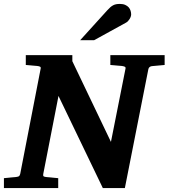

<svg xmlns="http://www.w3.org/2000/svg" viewBox="-34 -949 851 969"><path d="M731.9 -615.2Q717.8 -612.8 714.8 -600.1L596.2 0H484.9L261.2 -464.8L184.1 -69.8Q182.6 -61 187 -58.6Q191.4 -56.2 202.1 -55.2Q210.9 -54.7 220.2 -53.7Q228.5 -52.7 238.5 -51.8Q248.5 -50.8 259.8 -49.8V0H-14.2V-49.8Q-3.4 -50.8 6.6 -51.8Q16.6 -52.7 24.9 -53.7Q34.2 -54.7 43 -55.2Q53.7 -56.2 59.6 -58.6Q65.4 -61 67.9 -70.8L170.9 -601.1Q173.3 -609.9 168 -612.5Q162.6 -615.2 152.8 -616.2Q144 -616.7 134.8 -617.7Q126.5 -618.7 116.5 -619.4Q106.4 -620.1 96.2 -621.1V-670.9H331.1V-640.1L525.9 -232.9L599.1 -601.1Q601.6 -609.9 595.2 -612.5Q588.9 -615.2 580.1 -616.2Q570.8 -616.7 561.5 -617.7Q553.2 -618.7 543 -619.4Q532.7 -620.1 522.9 -621.1V-670.9H796.9V-621.1ZM627.9 -876.5Q627.9 -871.6 626 -865.5Q624 -859.4 620.4 -853.5Q616.7 -847.7 612.1 -842.5Q607.4 -837.4 601.6 -834.5L440.9 -746.1H370.6L507.8 -897.5Q516.1 -906.7 523.2 -912.8Q530.3 -918.9 537.6 -922.6Q544.9 -926.3 552.7 -927.7Q560.5 -929.2 570.8 -929.2Q586.9 -929.2 597.9 -924.3Q608.9 -919.4 615.5 -911.9Q622.1 -904.3 625 -894.8Q627.9 -885.3 627.9 -876.5Z"/></svg>

Font: Charis SIL Afr
Style: Bold Italic
Weight: 700
Italic angle: -11°
Foundry: SIL International
Version: Version 5.000